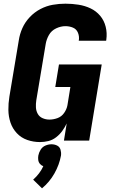

<svg xmlns="http://www.w3.org/2000/svg" viewBox="-20 -763 616 1042"><path d="M197 8Q220 8 242.5 2.5Q265 -3 284.5 -18Q304 -33 318 -52.5Q332 -72 342 -93L327 0H464L532 -413H300L280 -291H362L346 -192Q342 -170 328 -150Q314 -130 292 -122Q270 -114 248 -114Q229 -114 211.5 -121.5Q194 -129 185 -145Q176 -161 175 -180Q174 -199 177 -219L228 -524Q232 -549 245.5 -573Q259 -597 284.5 -609Q310 -621 335 -621Q357 -621 376 -613Q395 -605 403 -585.5Q411 -566 408 -545L407 -542H556L557 -548Q562 -584 553.5 -618Q545 -652 523.5 -677.5Q502 -703 471.5 -717.5Q441 -732 406 -737.5Q371 -743 335 -743Q301 -743 266.5 -737Q232 -731 199.5 -714Q167 -697 141.5 -670Q116 -643 101.5 -610.5Q87 -578 82 -544L31 -239Q25 -202 25.5 -166Q26 -130 37 -97.5Q48 -65 71.5 -40Q95 -15 128 -3.5Q161 8 197 8ZM208 259Q249 225 275.5 178Q302 131 311 81Q313 65 308.5 49.5Q304 34 290 27Q276 20 259 20Q243 20 226.5 27Q210 34 200.5 49.5Q191 65 188 81Q186 93 187.5 105Q189 117 196.5 126Q204 135 215 139Q206 159 192 177.5Q178 196 160 212Z"/></svg>

Font: Iosevka Sparkle Heavy
Style: Italic
Weight: 900
Italic angle: -9°
Designer: Belleve Invis
Foundry: Belleve Invis
Version: Version 4.5.0; ttfautohint (v1.8.3)